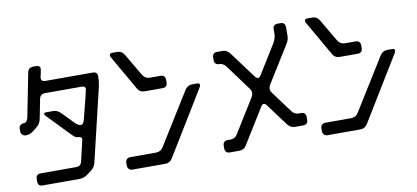

<svg xmlns="http://www.w3.org/2000/svg" viewBox="-77 -1037 3066 1411"><g transform="rotate(-10 1456.0 -332.0)"><path d="M106 70Q106 104 141 104H414Q449 104 477 83L508 60Q537 37 544 6L674 -541Q678 -560 680 -578.5Q682 -597 682 -616Q682 -649 647 -649H293Q263 -649 263 -676Q263 -682 270 -709Q276 -739 276 -742Q276 -768 246 -768H223Q207 -768 196 -760Q185 -752 181 -734L116 -405Q108 -370 82 -370Q67 -370 57 -360.5Q47 -351 47 -337V-316Q47 -302 57 -291Q67 -280 84 -280Q117 -280 142 -302L171 -325Q197 -346 204 -380L233 -527Q237 -545 248 -553Q259 -561 275 -561H549Q577 -561 577 -540Q577 -531 522 -317Q514 -285 494 -285Q476 -285 453 -308L367 -396Q342 -421 312 -421H262Q243 -421 243 -412Q243 -404 251 -396L415 -226Q427 -214 437 -207Q447 -200 462 -200Q474 -200 481 -194Q488 -188 486 -177L449 -18Q441 14 406 14H141Q125 14 115.5 22.5Q106 31 106 48Z M946 -478Q956 -461 969.5 -454Q983 -447 999 -447H1134Q1150 -447 1159.5 -456Q1169 -465 1169 -482V-504Q1169 -520 1160 -529.5Q1151 -539 1134 -539H1053Q1020 -539 1000 -571L903 -736Q885 -767 851 -767H815Q798 -767 796 -761Q793 -755 793 -752Q793 -744 798 -736ZM809 104H1056Q1090 104 1109 74L1403 -407Q1408 -419 1408 -423Q1408 -437 1387 -437H1351Q1318 -437 1298 -407L1057 -19Q1047 -3 1033 4Q1019 11 1003 11H809Q795 11 785 21Q775 31 775 46V69Q775 83 785 93.5Q795 104 809 104Z M1537 104H1607Q1623 104 1637 97.5Q1651 91 1661 75L1825 -190Q1833 -204 1845 -204Q1856 -204 1865 -191L1986 -28Q2009 2 2039 2H2104Q2120 2 2129.5 -7Q2139 -16 2139 -33V-55Q2139 -71 2130 -80.5Q2121 -90 2104 -90H2086Q2054 -90 2033 -119L1917 -276Q1907 -289 1907 -306Q1907 -320 1915 -334L2085 -607Q2096 -624 2100 -639.5Q2104 -655 2104 -671V-732Q2104 -748 2095 -757.5Q2086 -767 2069 -767H2047Q2031 -767 2021.5 -758Q2012 -749 2012 -732V-699Q2012 -683 2007 -665.5Q2002 -648 1990 -628L1857 -413Q1848 -399 1837 -399Q1825 -399 1817 -411L1669 -610Q1647 -640 1616 -640H1573Q1557 -640 1547.5 -631Q1538 -622 1538 -605V-580Q1538 -566 1548 -557.5Q1558 -549 1573 -549Q1602 -549 1623 -522L1765 -329Q1775 -316 1775 -299Q1775 -284 1767 -270L1610 -17Q1600 -1 1586 5.5Q1572 12 1556 12H1537Q1521 12 1511.5 21Q1502 30 1502 47V69Q1502 85 1511 94.5Q1520 104 1537 104Z M2402 -478Q2412 -461 2425.5 -454Q2439 -447 2455 -447H2590Q2606 -447 2615.5 -456Q2625 -465 2625 -482V-504Q2625 -520 2616 -529.5Q2607 -539 2590 -539H2509Q2476 -539 2456 -571L2359 -736Q2341 -767 2307 -767H2271Q2254 -767 2252 -761Q2249 -755 2249 -752Q2249 -744 2254 -736ZM2265 104H2512Q2546 104 2565 74L2859 -407Q2864 -419 2864 -423Q2864 -437 2843 -437H2807Q2774 -437 2754 -407L2513 -19Q2503 -3 2489 4Q2475 11 2459 11H2265Q2251 11 2241 21Q2231 31 2231 46V69Q2231 83 2241 93.5Q2251 104 2265 104Z"/></g></svg>

Font: WDXL Lubrifont TC
Style: Regular
Weight: 400
Designer: [WDXL Lubrifont] Copyright 2020-2022 (c) NightFurySL2001, Skr-ZERO; [ZCOOL QingKe HuangYou] Copyright 2018-2022 (c) The 
Version: Version 2.001;hotconv 1.1.1;makeotfexe 2.6.0